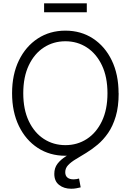

<svg xmlns="http://www.w3.org/2000/svg" viewBox="-20 -921 781 1148"><path d="M371.1 10.3Q277.8 10.3 205.8 -36.6Q133.8 -83.5 93 -167.7Q52.2 -252 52.2 -363.3Q52.2 -475.6 93 -559.6Q133.8 -643.6 205.8 -690.7Q277.8 -737.8 371.1 -737.8Q464.4 -737.8 536.1 -690.7Q607.9 -643.6 648.4 -559.6Q689 -475.6 689 -363.3Q689 -252 648.4 -167.7Q607.9 -83.5 536.1 -36.6Q464.4 10.3 371.1 10.3ZM371.1 -53.2Q442.4 -53.2 499.3 -90.1Q556.2 -127 589.4 -196.5Q622.6 -266.1 622.6 -363.3Q622.6 -460.9 589.4 -530.5Q556.2 -600.1 499.3 -637.2Q442.4 -674.3 371.1 -674.3Q299.8 -674.3 242.7 -637.5Q185.5 -600.6 152.3 -530.8Q119.1 -460.9 119.1 -363.3Q119.1 -266.6 152.1 -197Q185.1 -127.4 242.2 -90.3Q299.3 -53.2 371.1 -53.2ZM405.8 207.5Q362.8 207.5 333.7 185.1Q304.7 162.6 304.7 118.7Q304.7 83 323.7 58.1Q342.8 33.2 374.5 13.4Q406.2 -6.3 444.3 -26.6Q482.4 -46.9 520.3 -73.2Q558.1 -99.6 589.8 -137.5Q621.6 -175.3 640.6 -230.2Q659.7 -285.2 659.7 -363.3H689.5Q689.5 -283.2 672.1 -225.1Q654.8 -167 626.5 -126Q598.1 -85 564 -56.4Q529.8 -27.8 495.8 -7.1Q461.9 13.7 433.3 30.8Q404.8 47.9 387.5 66.2Q370.1 84.5 370.1 108.4Q370.1 129.9 383.1 140.6Q396 151.4 420.4 151.4Q428.7 151.4 437.3 149.9Q445.8 148.4 452.6 146.5L462.4 199.2Q450.7 202.1 436.5 204.8Q422.4 207.5 405.8 207.5ZM499 -900.9V-847.7H243.7V-900.9Z"/></svg>

Font: Inter 24pt Light
Style: Regular
Weight: 300
Designer: Rasmus Andersson
Foundry: rsms
Version: Version 4.001;git-66647c0bb